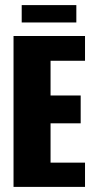

<svg xmlns="http://www.w3.org/2000/svg" viewBox="-20 -732 371 752"><path d="M33 0V-591H313V-494H178V-358H296V-249H178V-95H313V0ZM65 -644V-712H279V-644Z"/></svg>

Font: Alumni Sans ExtraBold
Style: Regular
Weight: 800
Designer: Robert E. Leuschke
Foundry: Robert E. Leuschke
Version: Version 1.018